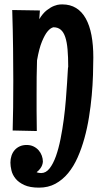

<svg xmlns="http://www.w3.org/2000/svg" viewBox="-20 -589 476 881"><path d="M163.1 -541 160.2 -501Q176.3 -527.8 194.6 -542Q212.9 -556.2 228.5 -562Q244.1 -567.9 254.6 -568.4Q265.1 -568.8 266.1 -568.8Q302.2 -568.8 329.1 -552.2Q356 -535.6 373.5 -504.2Q391.1 -472.7 399.7 -427.5Q408.2 -382.3 408.2 -325.2Q408.2 -289.1 406.7 -244.4Q405.3 -199.7 400.9 -150.9Q396.5 -102.1 388.4 -51.8Q380.4 -1.5 367.4 45.4Q354.5 92.3 336.2 133.5Q317.9 174.8 292.5 205.6Q267.1 236.3 234.1 254.2Q201.2 272 159.2 272Q117.2 272 91.3 260Q65.4 248 51.3 230.5Q37.1 212.9 32.5 192.9Q27.8 172.9 27.8 157.2Q27.8 140.6 32.7 125.7Q37.6 110.8 47.1 99.9Q56.6 88.9 70.6 82.5Q84.5 76.2 102.1 76.2Q120.1 76.2 134 83Q147.9 89.8 157.5 100.8Q167 111.8 171.9 125.5Q176.8 139.2 176.8 152.8Q176.3 160.6 173.3 168.9Q170.9 175.8 164.8 184.3Q158.7 192.9 147.9 201.2Q153.8 203.6 159.4 204.3Q165 205.1 168.9 205.1Q190.9 205.1 207.5 183.8Q224.1 162.6 236.6 127.7Q249 92.8 257.8 48.6Q266.6 4.4 272.7 -41.7Q278.8 -87.9 282.2 -131.6Q285.6 -175.3 287.8 -209.2Q290 -243.2 291 -262.9Q292 -282.7 293 -280.8Q293 -327.1 290 -361.6Q287.1 -396 279.5 -418.7Q272 -441.4 258.8 -452.6Q245.6 -463.9 225.1 -463.9Q211.4 -460.9 197.8 -444.3Q186 -430.2 172.9 -399.2Q159.7 -368.2 149.9 -312Q148.4 -273.9 148.2 -236.6Q147.9 -199.2 147.9 -157.2Q147.9 -121.6 147.9 -80.6Q147.9 -39.6 148.9 12.2L38.1 9.8Q39.6 -40 40.3 -95.9Q41 -151.9 41 -220.2Q41 -288.1 40 -367.2Q39.1 -446.3 36.1 -543Z"/></svg>

Font: Rum Raisin
Style: Regular
Weight: 400
Designer: Astigmatic (AOETI)
Foundry: Astigmatic (AOETI)
Version: Version 1.000